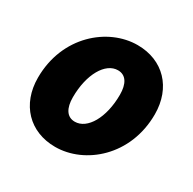

<svg xmlns="http://www.w3.org/2000/svg" viewBox="-122 -639 783 777"><g transform="rotate(30 269.0 -250.0)"><path d="M226 12C364 12 510 -110 510 -304C510 -428 430 -512 310 -512C172 -512 26 -390 26 -196C26 -72 106 12 226 12ZM244 -116C206 -116 188 -148 188 -198C188 -306 234 -384 292 -384C330 -384 348 -352 348 -302C348 -194 302 -116 244 -116Z"/></g></svg>

Font: Source Sans Pro Black
Style: Italic
Weight: 900
Italic angle: -11°
Designer: Paul D. Hunt
Foundry: Adobe Systems Incorporated
Version: Version 3.006;hotconv 1.0.111;makeotfexe 2.5.65597